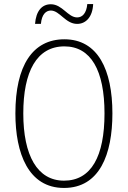

<svg xmlns="http://www.w3.org/2000/svg" viewBox="-20 -918 631 948"><path d="M153 -800H182C186 -847 207 -866 231 -866C275 -866 303 -800 361 -800C403 -800 437 -833 440 -898H411C407 -853 387 -832 361 -832C315 -832 288 -897 231 -897C187 -897 158 -864 153 -800ZM535 -358C535 -574 463 -724 298 -724C141 -724 56 -594 56 -358C56 -161 120 10 296 10C472 10 535 -156 535 -358ZM95 -358C95 -564 161 -689 298 -689C429 -689 496 -570 496 -358C496 -147 431 -26 296 -26C164 -26 95 -151 95 -358Z"/></svg>

Font: Noto Sans Devanagari Condensed ExtraLight
Style: Regular
Weight: 200
Width: 3
Designer: Jelle Bosma - Monotype Design Team
Foundry: Monotype Imaging Inc.
Version: Version 2.004